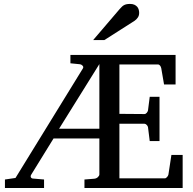

<svg xmlns="http://www.w3.org/2000/svg" viewBox="-20 -948 973 968"><path d="M481 -625 277.8 -298.8H481ZM405.8 0V-43L455.1 -46.9Q465.8 -47.9 473.4 -54.9Q481 -62 481 -68.8V-250H250L138.2 -68.8Q132.8 -60.5 135.5 -54.7Q138.2 -48.8 145 -47.9L202.1 -43V0H4.9V-43L58.1 -50.8L397.9 -603Q402.3 -610.4 396.5 -616.7Q390.6 -623 383.8 -624L335 -628.9V-670.9H865.2V-522H807.1L793 -604Q791.5 -611.3 787.1 -617.2Q782.7 -623 775.9 -623H582V-374L708 -373Q714.8 -373 720 -379.4Q725.1 -385.7 726.1 -391.1L734.9 -460H784.2V-236.8H734.9L726.1 -307.1Q725.1 -312.5 719.5 -318.4Q713.9 -324.2 708 -324.2H582V-48.8H811Q814 -48.8 816.9 -50.8Q819.8 -52.7 822.5 -55.7Q825.2 -58.6 826.9 -62Q828.6 -65.4 829.1 -67.9L844.2 -167H900.9V0ZM681.6 -883.3Q681.6 -869.6 675 -859.9Q668.5 -850.1 658.7 -843.3L506.3 -746.1H449.7L582.5 -901.4Q588.4 -907.7 593.3 -912.8Q598.1 -918 604 -921.4Q609.9 -924.8 617.4 -926.5Q625 -928.2 635.7 -928.2Q648.9 -928.2 657.7 -924.1Q666.5 -919.9 671.9 -913.6Q677.2 -907.2 679.4 -899.2Q681.6 -891.1 681.6 -883.3Z"/></svg>

Font: Charis SIL Phon
Style: Regular
Weight: 400
Foundry: SIL International
Version: Version 5.000